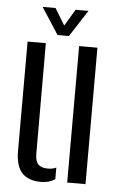

<svg xmlns="http://www.w3.org/2000/svg" viewBox="-54 -795 517 841"><g transform="rotate(5 204.5 -374.5)"><path d="M46.6 -119.9V-600H126.8L127.5 -113.4Q127.5 -81.7 140.8 -67.6Q154.1 -53.5 184.1 -53.5Q204.7 -53.5 220.1 -61V-9.9Q193.7 7.4 158.1 7.4Q103.3 7.4 74.9 -22.6Q46.6 -52.6 46.6 -119.9ZM273.2 0V-600H353.7V0ZM174.8 -640 99 -757.1H155.8L200.2 -684.1L244.2 -757.1H300.6L224.8 -640Z"/></g></svg>

Font: Big Shoulders Stencil Text Thin
Style: Regular
Weight: 100
Designer: Patric King
Foundry: XO Type Co
Version: Version 2.001